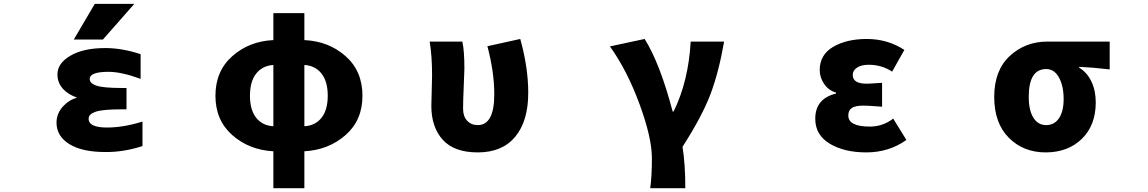

<svg xmlns="http://www.w3.org/2000/svg" viewBox="-20 -788 6040 1010"><path d="M478.5 -767.6H686.5L521.5 -580.1H368.2ZM543 -117.2Q628.9 -117.2 729.5 -148.4V-19.5Q629.9 12.7 534.2 11.7Q411.1 11.7 344.2 -30.3Q277.3 -72.3 277.3 -142.6Q277.3 -193.4 315.4 -232.4Q345.7 -263.7 385.7 -274.4Q342.8 -289.1 315.4 -316.4Q282.2 -349.6 282.2 -396.5Q282.2 -455.1 350.6 -495.1Q418.9 -535.2 534.2 -535.2Q623 -535.2 719.7 -502.9V-373Q619.1 -410.2 550.8 -410.2Q451.2 -410.2 452.1 -372.1Q452.1 -349.6 487.8 -337.4Q523.4 -325.2 620.1 -325.2H645.5V-212.9H620.1Q519.5 -212.9 482.9 -200.2Q446.3 -187.5 446.3 -164.1Q445.3 -117.2 543 -117.2Z M1581.1 -446.3V-124Q1638.7 -127 1671.4 -168.5Q1704.1 -210 1704.1 -284.2Q1704.1 -359.4 1671.4 -400.9Q1638.7 -442.4 1581.1 -446.3ZM1418 -124V-446.3Q1360.4 -442.4 1327.6 -400.9Q1294.9 -359.4 1294.9 -284.2Q1294.9 -210 1327.6 -168.5Q1360.4 -127 1418 -124ZM1581.1 -718.8V-577.1Q1709 -571.3 1797.9 -492.7Q1886.7 -414.1 1886.7 -284.2Q1886.7 -155.3 1797.4 -77.1Q1708 1 1581.1 7.8V202.1H1418V7.8Q1291 1 1202.1 -77.1Q1113.3 -155.3 1113.3 -284.2Q1113.3 -414.1 1202.1 -492.7Q1291 -571.3 1418 -577.1V-718.8Z M2493.2 13.7Q2369.1 13.7 2309.1 -52.7Q2249 -119.1 2249 -231.4Q2249 -257.8 2251 -311.5Q2252.9 -365.2 2252.9 -391.6Q2252.9 -494.1 2240.2 -569.3H2412.1Q2422.9 -521.5 2422.9 -426.8Q2422.9 -409.2 2419.4 -333.5Q2416 -257.8 2416 -215.8Q2416 -175.8 2437.5 -152.8Q2459 -129.9 2493.2 -129.9Q2580.1 -129.9 2580.1 -292Q2580.1 -409.2 2543.9 -544.9L2716.8 -583Q2758.8 -432.6 2758.8 -299.8Q2758.8 -151.4 2690.4 -68.8Q2622.1 13.7 2493.2 13.7Z M3585 202.1H3400.4Q3409.2 141.6 3409.2 43.9Q3409.2 -63.5 3344.2 -240.2Q3279.3 -417 3188.5 -543.9L3371.1 -583Q3451.2 -456.1 3518.6 -201.2H3523.4Q3601.6 -360.4 3613.3 -569.3H3789.1Q3761.7 -411.1 3718.3 -294.9Q3674.8 -178.7 3570.3 -15.6Q3585 74.2 3585 202.1Z M4537.1 13.7Q4420.9 13.7 4344.7 -32.2Q4268.6 -78.1 4268.6 -163.1Q4268.6 -269.5 4377.9 -295.9V-300.8Q4336.9 -313.5 4314.5 -347.7Q4292 -381.8 4292 -418.9Q4292 -500 4362.8 -541.5Q4433.6 -583 4539.1 -583Q4649.4 -583 4737.3 -525.4L4672.9 -411.1Q4618.2 -447.3 4549.8 -447.3Q4511.7 -447.3 4488.8 -432.6Q4465.8 -418 4465.8 -393.6Q4465.8 -347.7 4539.1 -347.7Q4554.7 -347.7 4620.1 -352.5V-226.6Q4609.4 -227.5 4588.9 -229Q4568.4 -230.5 4551.8 -231.4Q4535.2 -232.4 4521.5 -232.4Q4480.5 -232.4 4461.4 -220.2Q4442.4 -208 4442.4 -180.7Q4442.4 -122.1 4555.7 -122.1Q4624 -122.1 4678.7 -164.1L4748 -51.8Q4656.2 13.7 4537.1 13.7Z M5210 -278.3Q5210 -418 5292 -493.7Q5374 -569.3 5489.3 -569.3H5817.4V-422.9Q5724.6 -433.6 5657.2 -436.5V-431.6Q5698.2 -407.2 5721.2 -359.4Q5744.1 -311.5 5744.1 -249Q5744.1 -128.9 5670.9 -57.6Q5597.7 13.7 5480.5 13.7Q5363.3 13.7 5286.6 -63.5Q5210 -140.6 5210 -278.3ZM5575.2 -267.6Q5575.2 -335 5550.8 -379.9Q5526.4 -424.8 5483.4 -424.8Q5391.6 -424.8 5391.6 -278.3Q5391.6 -208 5416 -168.9Q5440.4 -129.9 5483.4 -129.9Q5526.4 -129.9 5550.8 -166Q5575.2 -202.1 5575.2 -267.6Z"/></svg>

Font: GenEi Gothic M Heavy
Style: Regular
Weight: 800
Designer: o_tamon (Modified); [Source Han Sans]
Ryoko NISHIZUKA  (kana & ideographs); Paul D. Hunt (Latin, Greek & Cyrillic); Wenl
Version: Version 1.1a;Original Version 1.004